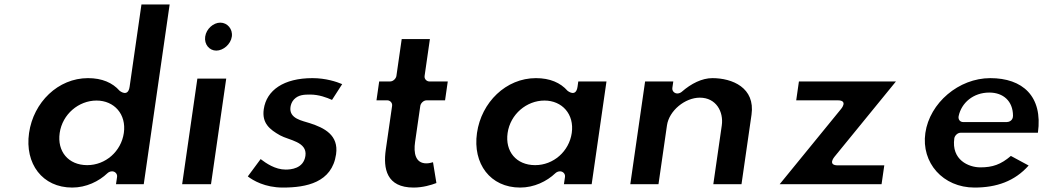

<svg xmlns="http://www.w3.org/2000/svg" viewBox="-20 -855 4738 865"><path d="M110.9 -256C91 -117.7 170.7 -10 305.4 -10C368 -10 425.5 -37.8 464.2 -74.8C469.2 -79.5 476.8 -83 484 -83H486C496.7 -83 509.5 -73.1 507.4 -58L502.6 -25H627.6L744.3 -835H617.3L563.9 -464C556.7 -414.5 518.8 -446.1 518.8 -446.1C487 -482.3 439.8 -503 376.5 -503C241.8 -503 130.8 -394.4 110.9 -256ZM248.9 -256C261.1 -340.7 334.7 -402 414.9 -402C494.3 -402 550.1 -340.6 537.9 -256C525.9 -172.8 455.4 -111 373 -111C287.7 -111 236.9 -173.1 248.9 -256Z M904.4 -690C899.4 -654.9 923.3 -627 954.4 -627C986 -627 1019.5 -655.7 1024.4 -690C1029.4 -724.3 1004.1 -753 972.5 -753C941.4 -753 909.5 -725.1 904.4 -690ZM800.6 -25H930.6L999.2 -501H869.2Z M1387.5 -503C1258.5 -503 1180.7 -448.8 1168.3 -363C1159.3 -300.2 1194.8 -271.6 1241.9 -245.2C1281.2 -223.2 1365.2 -216.8 1356 -153C1347.6 -94.7 1289.3 -91 1267.1 -91C1219.4 -91 1178 -120 1154.2 -138.3L1096.4 -60.2C1119.7 -42.3 1173.3 -10 1254.4 -10C1360.1 -10 1475.7 -32.5 1494.1 -160C1506.5 -246.6 1440.9 -279.1 1375.8 -300.1C1342.9 -311.1 1281.1 -319.8 1288.7 -373C1290.4 -384.3 1294.8 -396.7 1304.4 -407C1324.3 -428.1 1350.7 -429 1376.8 -429C1416.9 -429 1452.1 -415.5 1475.8 -404.9L1521.6 -476C1496.8 -486.6 1447.8 -503 1387.5 -503Z M1765.9 -513C1764.4 -502.3 1752.5 -488 1737.3 -488H1688.3L1676.1 -403H1725.1C1735.8 -403 1748.7 -393.1 1746.5 -378L1718.1 -181C1705.7 -94.9 1721.4 -10 1843.4 -10C1885.1 -10 1923.2 -21.6 1946.1 -30.4L1930.8 -124.2C1924.8 -122.2 1912 -119 1901.1 -119C1850.8 -119 1843 -166.6 1850 -215L1873.5 -378C1875 -388.7 1886.9 -403 1902.1 -403H1985.1L1997.3 -488H1914.3C1903.6 -488 1890.7 -497.9 1892.9 -513L1916.8 -679H1789.8Z M2128.9 -256C2109 -117.7 2188.7 -10 2323.4 -10C2386 -10 2443.5 -37.8 2482.2 -74.8C2487.2 -79.5 2494.8 -83 2502 -83H2504C2514.7 -83 2527.5 -73.1 2525.4 -58L2520.6 -25H2645.6L2712.3 -488H2585.3L2581.9 -464C2574.7 -414.5 2536.8 -446.1 2536.8 -446.1C2505 -482.3 2457.8 -503 2394.5 -503C2259.8 -503 2148.8 -394.4 2128.9 -256ZM2266.9 -256C2279.1 -340.7 2352.7 -402 2432.9 -402C2512.3 -402 2568.1 -340.6 2555.9 -256C2543.9 -172.8 2473.4 -111 2391 -111C2305.7 -111 2254.9 -173.1 2266.9 -256Z M2819.6 -25H2946.6L2984.8 -290C2994.4 -356.7 3066.3 -415 3132.8 -415C3206.6 -415 3240.6 -351.3 3231.8 -290L3193.6 -25H3320.6L3365.7 -338C3383.3 -460.3 3278.6 -503 3189.5 -503C3142.4 -503 3093.6 -478.3 3051.3 -441.3C3046.8 -437.4 3039.3 -434 3032.5 -434H3030.5C3019.8 -434 3007 -443.9 3009.1 -459L3013.3 -488H2886.3Z M4016.4 -488H3579.3L3567.1 -403H3754.1C3802.6 -403 3769.2 -364.1 3769.2 -364.1L3492.5 -25H3951.6L3963.9 -110H3754.9C3706.3 -110 3739.7 -148.9 3739.7 -148.9Z M4656 -257C4679 -422.1 4586.4 -503 4441.5 -503C4299.5 -503 4168.4 -391.4 4148.9 -256C4129.5 -121.7 4228.4 -10 4370.4 -10C4469.5 -10 4551.4 -38.5 4614.3 -109.3L4534.2 -152.5C4488.9 -113.7 4451.6 -101 4396.6 -101C4344.1 -101 4265.4 -134.4 4279.4 -232C4281 -242.7 4292.9 -257 4308 -257ZM4320 -305C4303.4 -305 4296.2 -318.7 4298.8 -331.6C4311.3 -391.7 4364.7 -438 4437.1 -438C4500 -438 4543.5 -399.5 4543.8 -333.7C4543.9 -310.8 4524.7 -305 4515 -305Z"/></svg>

Font: Hussar Ekologiczny
Style: Regular
Weight: 400
Foundry: Cannot Into Space Fonts
Version: Version 0.97